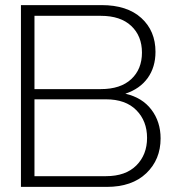

<svg xmlns="http://www.w3.org/2000/svg" viewBox="-20 -732 686 752"><path d="M609 -190Q609 -107 553 -53.5Q497 0 398 0H62V-712H378Q478 -712 533.5 -661.5Q589 -611 589 -529Q589 -469 558.5 -426.5Q528 -384 471 -365Q537 -350 573 -302.5Q609 -255 609 -190ZM395 -343H115V-42H395Q472 -42 514 -84Q556 -126 556 -192Q556 -258 514 -300.5Q472 -343 395 -343ZM375 -670H115V-383H375Q452 -383 494 -422Q536 -461 536 -526Q536 -591 494 -630.5Q452 -670 375 -670Z"/></svg>

Font: Creato Display Light
Style: Regular
Weight: 300
Version: Version 1.000